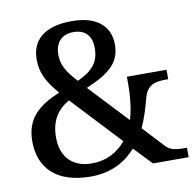

<svg xmlns="http://www.w3.org/2000/svg" viewBox="-81 -807 920 901"><g transform="rotate(-10 379.0 -357.0)"><path d="M281 10C382 10 450 -32 497 -85L578 0H748V-45H739C690 -45 668 -50 648 -71L554 -172C576 -220 590 -269 601 -311C618 -372 661 -377 706 -377H717V-422H528V-382C528 -334 523 -273 507 -219L334 -403C451 -453 499 -497 499 -582C499 -659 448 -724 318 -724C184 -724 125 -665 125 -574C125 -511 150 -464 202 -404C107 -364 38 -314 38 -200C38 -72 119 10 281 10ZM298 -443C250 -496 229 -530 229 -580C229 -636 260 -672 316 -672C379 -672 403 -633 403 -581C403 -514 371 -476 298 -443ZM295 -50C209 -50 151 -102 151 -198C151 -279 184 -327 241 -360L459 -127C423 -83 370 -50 295 -50Z"/></g></svg>

Font: Noto Serif Devanagari Medium
Style: Regular
Weight: 500
Designer: Universal Thirst, Indian Type Foundry and the Monotype Design Team
Foundry: Monotype Imaging Inc.
Version: Version 2.004